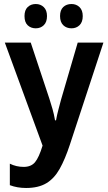

<svg xmlns="http://www.w3.org/2000/svg" viewBox="-20 -926 539 956"><path d="M495 -714 328 -206Q304 -133 277 -85Q250 -37 210.5 -13.5Q171 10 110 10Q66 10 29 -4V-111Q61 -95 98 -95Q135 -95 154.5 -118.5Q174 -142 192 -201L4 -714H133L226 -434Q234 -409 241.5 -383Q249 -357 254 -327H259Q264 -355 270.5 -379Q277 -403 284 -430L367 -714ZM102 -846Q102 -876 118 -891Q134 -906 158 -906Q182 -906 198 -890.5Q214 -875 214 -846Q214 -816 198 -800.5Q182 -785 158 -785Q134 -785 118 -800Q102 -815 102 -846ZM279 -846Q279 -876 295 -891Q311 -906 336 -906Q360 -906 376 -890.5Q392 -875 392 -846Q392 -816 376 -800.5Q360 -785 336 -785Q311 -785 295 -800.5Q279 -816 279 -846Z"/></svg>

Font: Avrile Sans Condensed SemiBold
Style: Regular
Weight: 600
Width: 3
Designer: Monotype Design Team
Foundry: Monotype Imaging Inc.
Version: Version 2.001;September 10, 2019;FontCreator 11.5.0.2425 64-